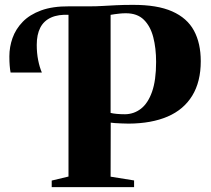

<svg xmlns="http://www.w3.org/2000/svg" viewBox="-20 -769 866 789"><path d="M192.5 0V-27L261.5 -43.5V-714.5L255 -729L261.5 -743H352Q376 -743 401.5 -744.5Q427 -746 457.2 -747.5Q487.5 -749 525 -749Q626 -749.5 687.5 -722.2Q749 -695 777 -643.2Q805 -591.5 805 -517.5Q805 -433 770 -375.8Q735 -318.5 668.8 -290Q602.5 -261.5 508.5 -261Q494.5 -261 479.2 -261.8Q464 -262.5 452 -263.2Q440 -264 435 -265L434.5 -43L531 -27.5V0ZM494 -299.5Q530.5 -300 559.2 -322.2Q588 -344.5 604.8 -391.8Q621.5 -439 621.5 -514.5Q621.5 -571 609.8 -616.2Q598 -661.5 571 -688Q544 -714.5 497.5 -714.5Q483 -714.5 472 -713.2Q461 -712 452 -710.8Q443 -709.5 434.5 -708V-305Q444 -302.5 459.8 -301Q475.5 -299.5 494 -299.5ZM23.5 -471Q21 -484 19.8 -500Q18.5 -516 18.5 -537.5Q18.5 -576 31.5 -612.8Q44.5 -649.5 73.2 -679.2Q102 -709 149 -726.2Q196 -743.5 264.5 -743L269.5 -725.5L264.5 -708Q220 -710.5 190 -697Q160 -683.5 145.5 -655.2Q131 -627 131 -584.5Q131 -551 136.8 -522Q142.5 -493 152 -471Z"/></svg>

Font: Merriweather 120pt ExtraBold
Style: Regular
Weight: 800
Version: Version 2.100